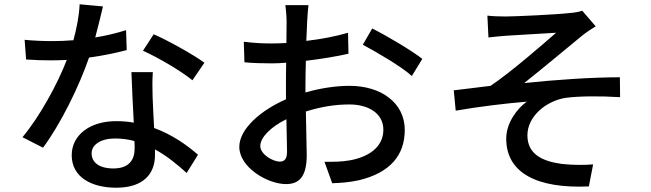

<svg xmlns="http://www.w3.org/2000/svg" viewBox="-20 -826 3040 897"><path d="M935 -533C886 -569 769 -635 698 -666L648 -589C715 -559 824 -496 879 -451ZM569 -685C524 -671 475 -659 425 -651C440 -707 453 -762 461 -796L352 -806C350 -754 338 -693 323 -638C288 -635 254 -634 221 -634C181 -634 134 -636 95 -640L102 -548C142 -545 183 -544 221 -544C245 -544 268 -545 292 -546C249 -434 166 -282 85 -185L181 -136C262 -245 348 -418 396 -557C462 -566 523 -579 572 -592ZM609 -132C609 -81 584 -39 510 -39C442 -39 408 -68 408 -110C408 -150 451 -179 517 -179C549 -179 580 -175 608 -167C609 -153 609 -142 609 -132ZM594 -489C596 -424 601 -331 605 -253C578 -258 551 -260 522 -260C399 -260 315 -194 315 -101C315 2 408 51 523 51C653 51 704 -17 704 -101V-128C763 -96 813 -53 852 -18L905 -103C855 -147 785 -197 700 -228C697 -284 694 -341 693 -373C692 -413 691 -447 694 -489Z M1288 -71C1254 -71 1196 -105 1196 -144C1196 -184 1246 -234 1318 -269C1319 -205 1321 -148 1321 -117C1321 -84 1309 -71 1288 -71ZM1407 -428C1407 -463 1408 -502 1409 -542C1478 -550 1551 -562 1608 -575L1606 -673C1552 -657 1481 -643 1411 -635C1413 -670 1414 -702 1415 -726C1416 -750 1419 -783 1421 -802H1313C1316 -784 1319 -745 1319 -724C1319 -706 1318 -670 1318 -625C1294 -624 1271 -623 1250 -623C1214 -623 1175 -624 1119 -631L1122 -535C1161 -531 1208 -530 1252 -530C1271 -530 1293 -531 1317 -533C1316 -496 1316 -459 1316 -424C1316 -404 1316 -383 1316 -362C1199 -311 1098 -224 1098 -140C1098 -44 1230 34 1316 34C1374 34 1413 4 1413 -101C1413 -140 1410 -223 1409 -305C1475 -326 1542 -338 1612 -338C1702 -338 1771 -296 1771 -220C1771 -136 1698 -92 1615 -77C1578 -70 1536 -70 1496 -70L1532 30C1568 29 1612 26 1657 16C1803 -19 1871 -101 1871 -219C1871 -346 1760 -425 1613 -425C1553 -425 1479 -415 1407 -394ZM1675 -617C1737 -584 1856 -515 1904 -471L1953 -551C1903 -590 1792 -656 1719 -693Z M2257 -753 2262 -651C2287 -654 2318 -657 2344 -659C2385 -662 2535 -670 2578 -673C2515 -618 2371 -492 2272 -425C2221 -419 2154 -410 2100 -404L2109 -309C2219 -328 2342 -343 2441 -351C2396 -319 2345 -252 2345 -178C2345 -21 2484 56 2731 45L2751 -58C2715 -55 2662 -54 2606 -60C2516 -72 2444 -104 2444 -194C2444 -282 2531 -355 2624 -369C2684 -377 2781 -378 2877 -372L2876 -465C2744 -465 2572 -453 2429 -438C2504 -497 2627 -600 2699 -659C2716 -673 2746 -693 2763 -703L2700 -776C2687 -771 2667 -767 2640 -765C2581 -758 2385 -749 2343 -749C2311 -749 2284 -750 2257 -753Z"/></svg>

Font: Source Han Sans KR Medium
Style: Regular
Weight: 500
Designer: Ryoko NISHIZUKA (kana & ideographs); Paul D. Hunt (Latin, Greek & Cyrillic); Wenlong ZHANG (bopomofo); Sandoll Communica
Foundry: Adobe Systems Incorporated
Version: Version 1.001;PS 1.001;hotconv 1.0.78;makeotf.lib2.5.61930